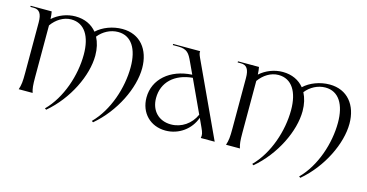

<svg xmlns="http://www.w3.org/2000/svg" viewBox="-65 -789 2192 1147"><g transform="rotate(15 1031.0 -216.0)"><path d="M541 70 550 76C673 -28 750 -189 750 -312C750 -427 686 -508 576 -508C516 -508 456 -485 418 -449C388 -486 343 -508 286 -508C234 -508 183 -488 145 -454C144 -471 143 -487 140 -500H10V-493H30C66 -493 82 -470 82 -416V-105C82 -50 80 -30 70 0H156C148 -25 146 -45 146 -95V-415C175 -456 219 -484 266 -484C349 -484 392 -412 392 -300C392 -172 343 -22 251 70L260 76C383 -28 460 -189 460 -312C460 -355 451 -392 435 -423C464 -460 509 -484 556 -484C639 -484 682 -412 682 -300C682 -172 633 -22 541 70Z M1196 0H1282L1068 -461C1059 -481 1057 -488 1058 -500H891V-493H923C981 -493 994 -470 1015 -425L1049 -352C914 -345 820 -263 820 -150C820 -55 886 12 980 12C1062 12 1133 -40 1159 -115L1183 -63C1198 -31 1200 -19 1196 0ZM876 -162C876 -259 946 -325 1057 -335L1151 -132C1124 -71 1067 -32 1002 -32C927 -32 876 -83 876 -162Z M1823 70 1832 76C1955 -28 2032 -189 2032 -312C2032 -427 1968 -508 1858 -508C1798 -508 1738 -485 1700 -449C1670 -486 1625 -508 1568 -508C1516 -508 1465 -488 1427 -454C1426 -471 1425 -487 1422 -500H1292V-493H1312C1348 -493 1364 -470 1364 -416V-105C1364 -50 1362 -30 1352 0H1438C1430 -25 1428 -45 1428 -95V-415C1457 -456 1501 -484 1548 -484C1631 -484 1674 -412 1674 -300C1674 -172 1625 -22 1533 70L1542 76C1665 -28 1742 -189 1742 -312C1742 -355 1733 -392 1717 -423C1746 -460 1791 -484 1838 -484C1921 -484 1964 -412 1964 -300C1964 -172 1915 -22 1823 70Z"/></g></svg>

Font: Sinistre
Style: Regular
Weight: 400
Designer: Jules Durand
Foundry: Collletttivo
Version: Version 69.420;Glyphs 3.2 (3217)